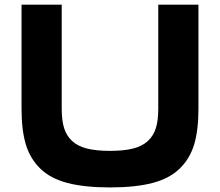

<svg xmlns="http://www.w3.org/2000/svg" viewBox="-20 -797 951 831"><path d="M73.2 -776.9H247.1V-326.2Q247.1 -276.9 257.1 -243.7Q267.1 -210.4 291.3 -187.5Q315.4 -164.6 355.5 -154.3Q395.5 -144 456.1 -144Q516.6 -144 556.6 -154.3Q596.7 -164.6 620.8 -187.5Q645 -210.4 655 -243.7Q665 -276.9 665 -326.2V-776.9H838.9V-326.2Q838.9 -234.4 820.6 -172.6Q802.2 -110.8 758.1 -67.6Q713.9 -24.4 640.1 -5.1Q566.4 14.2 456.1 14.2Q345.7 14.2 272 -5.1Q198.2 -24.4 154.1 -67.6Q109.9 -110.8 91.6 -172.6Q73.2 -234.4 73.2 -326.2Z"/></svg>

Font: Sporting Grotesque
Style: Gras
Weight: 700
Designer: Lucas LE BIHAN
Foundry: Lucas LE BIHAN
Version: Version 1.001